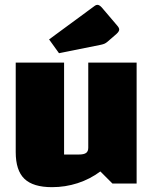

<svg xmlns="http://www.w3.org/2000/svg" viewBox="-20 -759 635 794"><path d="M545 -500V0H445L395 -50Q352 -18 301 -1.5Q250 15 195 15Q117 15 81 -19.5Q45 -54 45 -130V-500H245V-120H306Q327 -120 336 -126.5Q345 -133 345 -148V-500ZM224 -539 183 -596 372 -735Q377 -739 383 -739Q391 -739 401 -728L464 -654Q473 -644 473 -637Q473 -629 462 -619L424 -586Q418 -581 412.5 -578.5Q407 -576 398 -574Z"/></svg>

Font: Changa ExtraBold
Style: Regular
Weight: 800
Designer: Eduardo Rodriguez Tunni
Foundry: Eduardo Rodriguez Tunni
Version: Version 3.002; ttfautohint (v1.8.2)